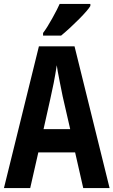

<svg xmlns="http://www.w3.org/2000/svg" viewBox="-20 -951 574 971"><path d="M437 -931.2V-920.9Q425.8 -900.9 380.4 -855Q335 -809.1 289.1 -771H197.8V-784.2Q217.3 -809.6 244.4 -858.4Q271.5 -907.2 281.7 -931.2ZM534.2 0H400.9L359.9 -180.2H173.8L132.8 0H0L176.8 -716.8H356.9ZM335 -297.9 296.9 -463.9Q295.9 -467.8 282.5 -535.4Q269 -603 267.1 -621.1Q260.3 -576.2 251.5 -530.8Q242.7 -485.4 200.2 -297.9Z"/></svg>

Font: Open Sans Hebrew Condensed
Style: Bold
Weight: 700
Width: 3
Foundry: Ascender Corporation, Yanek Iontef
Version: Version 2.001;PS 002.001;hotconv 1.0.70;makeotf.lib2.5.58329